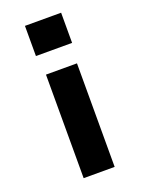

<svg xmlns="http://www.w3.org/2000/svg" viewBox="-142 -807 646 873"><g transform="rotate(-20 181.5 -371.0)"><path d="M93 -596V-742H268V-596ZM107 0V-501H257V0Z"/></g></svg>

Font: Nunito Sans 7pt Expanded
Style: Bold
Weight: 700
Width: 7
Designer: Vernon Adams
Foundry: Vernon Adams
Version: Version 3.101;gftools[0.9.27]